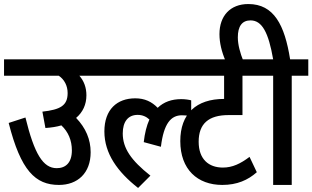

<svg xmlns="http://www.w3.org/2000/svg" viewBox="-20 -916 1547 951"><path d="M0 -622V-541H271C299 -522 315 -491 315 -455C315 -393 279 -373 190 -363L205 -282C234 -284 261 -288 284 -295C318 -263 336 -221 336 -171C336 -110 305 -83 261 -83C193 -83 150 -154 106 -334L23 -307C83 -71 155 0 272 0C364 0 429 -58 429 -162C429 -225 405 -282 357 -332C390 -360 408 -398 408 -444C408 -482 396 -515 373 -541H479V-622Z M463 -541H894V-622H463ZM664 15 725 -46C629 -122 588 -182 588 -255C588 -313 614 -347 662 -347C686 -347 705 -338 720 -324C706 -293 697 -256 692 -212L777 -189C791 -305 827 -345 881 -345C896 -345 908 -344 927 -340V-419C916 -422 897 -425 878 -425C830 -425 791 -411 761 -382C732 -412 697 -429 650 -429C560 -429 497 -374 497 -265C497 -155 563 -64 664 15Z M1279 -541V-622H838V-541H1090V-426C952 -426 873 -353 873 -217C873 -77 958 0 1081 0C1154 0 1208 -24 1252 -63L1216 -139C1171 -105 1131 -86 1084 -86C1014 -86 964 -127 964 -214C964 -303 1013 -346 1112 -346H1181V-541Z M1425 -541H1507V-622H1417C1390 -792 1337 -896 1210 -896C1120 -896 1067 -837 1067 -747C1067 -704 1078 -659 1097 -615H1185C1170 -652 1158 -694 1158 -731C1158 -786 1179 -815 1221 -815C1278 -815 1310 -755 1333 -622H1264V-541H1333V0H1425Z"/></svg>

Font: Noto Sans Devanagari Condensed Medium
Style: Regular
Weight: 500
Width: 3
Designer: Jelle Bosma - Monotype Design Team
Foundry: Monotype Imaging Inc.
Version: Version 2.004